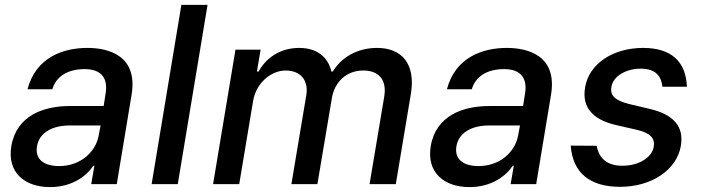

<svg xmlns="http://www.w3.org/2000/svg" viewBox="-20 -747 2847 779"><path d="M183.2 12.1C273.4 12.1 331.7 -33.7 358.7 -74.6H362.9L350.1 0H453.8L513.8 -362.2C540.5 -521 421.2 -552.6 334.5 -552.6C235.8 -552.6 125.4 -513.8 91.6 -384.9H192.5C206.7 -435 252.5 -466.6 323.5 -466.6C391.7 -466.6 418.3 -429.3 408.7 -369L400.6 -316.8H262.8C156.2 -316.8 46.9 -277.7 25.9 -154.1C8.5 -47.2 79.5 12.1 183.2 12.1ZM130 -152.7C138.8 -209.5 193.2 -237.9 262.1 -237.9H388.1L380.3 -196.7C368.3 -131.4 307.9 -73.2 219.5 -73.2C159.4 -73.2 121.4 -100.1 130 -152.7Z M822.1 -727.3H715.9L595.2 0H701.3Z M844.5 0H950.6L1006.7 -336.3C1018.5 -409.4 1078.8 -460.9 1139.2 -460.9C1198.5 -460.9 1232.2 -421.9 1223 -362.6L1162.3 0H1267.8L1326.3 -347.7C1337 -414.1 1384.9 -460.9 1454.2 -460.9C1510.3 -460.9 1550.8 -430 1539.1 -355.8L1479.4 0H1585.9L1647 -365.8C1667.6 -490.4 1608 -552.6 1509.9 -552.6C1431.1 -552.6 1365.4 -515.3 1330.3 -456.7H1324.6C1310.7 -516.3 1265.6 -552.6 1193.9 -552.6C1121.8 -552.6 1062.1 -516.7 1029.1 -456.7H1022.4L1037.3 -545.5H935.4Z M1884.9 12.1C1975.1 12.1 2033.4 -33.7 2060.4 -74.6H2064.6L2051.8 0H2155.5L2215.6 -362.2C2242.2 -521 2122.9 -552.6 2036.2 -552.6C1937.5 -552.6 1827.1 -513.8 1793.3 -384.9H1894.2C1908.4 -435 1954.2 -466.6 2025.2 -466.6C2093.4 -466.6 2120 -429.3 2110.4 -369L2102.3 -316.8H1964.5C1858 -316.8 1748.6 -277.7 1727.6 -154.1C1710.2 -47.2 1781.2 12.1 1884.9 12.1ZM1831.7 -152.7C1840.6 -209.5 1894.9 -237.9 1963.8 -237.9H2089.8L2082 -196.7C2070 -131.4 2009.6 -73.2 1921.2 -73.2C1861.2 -73.2 1823.2 -100.1 1831.7 -152.7Z M2667.6 -395.2H2767C2763.1 -497.9 2702.8 -552.6 2589.5 -552.6C2467.3 -552.6 2370 -488.6 2354 -393.1C2340.6 -314.6 2380.3 -262.8 2479 -239.7L2567.1 -219.5C2618.6 -207 2638.1 -185.7 2632.5 -152C2625.7 -109 2573.2 -74.2 2504.3 -74.6C2446 -74.6 2410.5 -101.9 2400.9 -155.5L2295.5 -156.2C2304 -43.7 2375.4 11 2495.7 11C2624.3 11 2726.2 -57.9 2742.5 -155.5C2755.3 -234 2713.4 -282 2616.8 -305L2533 -324.9C2475.9 -339.1 2454.5 -359 2460.6 -394.2C2467.3 -437.5 2518.8 -468.4 2579.9 -468.4C2642.4 -468.4 2663.4 -435.4 2667.6 -395.2Z"/></svg>

Font: Magic Ui Pro Medium
Style: Italic
Weight: 500
Italic angle: -9.39999°
Designer: Stefan Endress, Andreas Faust
Version: Version 1.000;FEAKit 1.0